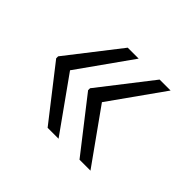

<svg xmlns="http://www.w3.org/2000/svg" viewBox="-97 -576 642 642"><g transform="rotate(45 224.5 -254.5)"><path d="M101.6 -253.9 236.3 -64.9H184.6L40.5 -249.5V-258.8L184.6 -443.8H236.3ZM252.4 -253.9 387.2 -64.9H335.4L191.4 -249.5V-258.8L335.4 -443.8H387.2Z"/></g></svg>

Font: Hanuman Light
Style: Regular
Weight: 300
Designer: Danh Hong
Version: Version 8.002; ttfautohint (v1.8.3)